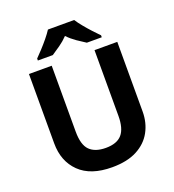

<svg xmlns="http://www.w3.org/2000/svg" viewBox="-164 -1060 1085 1197"><g transform="rotate(-20 378.0 -462.0)"><path d="M671 -252Q671 -178 638.5 -118.5Q606 -59 540.5 -24.5Q475 10 375 10Q233 10 159 -62.5Q85 -135 85 -254V-714H236V-277Q236 -189 272 -153Q308 -117 379 -117Q453 -117 486.5 -156Q520 -195 520 -278V-714H671ZM465 -934Q479 -912 501.5 -884.5Q524 -857 548 -831Q572 -805 590 -787V-774H491Q465 -790 434 -811.5Q403 -833 377 -860Q351 -833 321 -812Q291 -791 265 -774H166V-787Q185 -806 208.5 -831.5Q232 -857 254.5 -884.5Q277 -912 291 -934Z"/></g></svg>

Font: Noto Sans Gunjala Gondi
Style: Regular
Weight: 400
Designer: Ek Type
Foundry: Ek Type
Version: Version 1.004